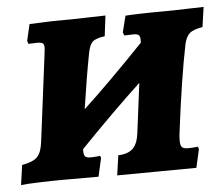

<svg xmlns="http://www.w3.org/2000/svg" viewBox="-43 -553 708 606"><g transform="rotate(-5 311.5 -250.0)"><path d="M623 -505 614 -442Q585 -437 573.5 -427.5Q562 -418 556 -394Q534 -287 512 -110Q511 -102 511 -90Q511 -76 516 -70.5Q521 -65 535 -65Q546 -65 556 -66Q566 -67 567 -67L569 -58L556 -1L432 0L305 1L314 -62Q345 -63 360.5 -78Q376 -93 380 -127L400 -284Q310 -200 205 -91Q204 -74 208.5 -68.5Q213 -63 225 -63Q237 -63 245.5 -64Q254 -65 257 -65L259 -58L246 0H134Q99 0 56.5 1.5Q14 3 0 5L9 -58Q44 -64 57.5 -78Q71 -92 75 -125L110 -401Q112 -417 112 -420Q112 -431 107.5 -434.5Q103 -438 90 -438L62 -437L59 -447L71 -499Q82 -499 110.5 -500.5Q139 -502 167 -502Q209 -502 252.5 -503.5Q296 -505 312 -505L304 -440Q275 -436 265 -426.5Q255 -417 250 -390Q236 -317 221 -216Q304 -293 416 -410V-419Q416 -430 411.5 -434Q407 -438 396 -438L366 -437L362 -447L375 -499Q387 -500 421 -501Q455 -502 489 -502Q526 -502 566.5 -503.5Q607 -505 623 -505Z"/></g></svg>

Font: Alegreya SC ExtraBold
Style: Italic
Weight: 800
Italic angle: -7°
Designer: Juan Pablo del Peral
Foundry: Huerta Tipografica
Version: Version 2.007; ttfautohint (v1.6)